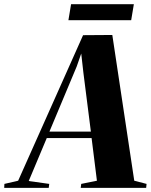

<svg xmlns="http://www.w3.org/2000/svg" viewBox="-104 -916 734 936"><path d="M-83.5 0 -82.5 -19.5 -15.5 -35 301 -744.5 443.5 -745.5 550.5 -35 610.5 -19.5 608.5 0H289.5L292 -19.5L368.5 -35L342.5 -243H124L36 -33.5L136 -19.5L133.5 0ZM137 -274.5H339L302.5 -562L292 -655L270 -592ZM242.5 -895.5H548.5L535.5 -817.5H229.5Z"/></svg>

Font: Merriweather 144pt ExtraBold
Style: Italic
Weight: 800
Italic angle: -7.8°
Version: Version 2.101